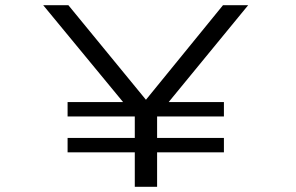

<svg xmlns="http://www.w3.org/2000/svg" viewBox="-20 -720 1140 740"><path d="M240.5 -133V-188.5H499.5V-271H240.5V-326.5H454.5L146.5 -700H243.5L542.5 -335.5L839.5 -700H936.5L630 -326.5H843V-271H585.5V-188.5H843V-133H585.5V0H499.5V-133Z"/></svg>

Font: Trispace Expanded Light
Style: Regular
Weight: 300
Width: 7
Designer: Tyler Finck
Foundry: Etcetera Type Company
Version: Version 1.210; ttfautohint (v1.8.3)